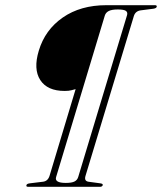

<svg xmlns="http://www.w3.org/2000/svg" viewBox="-20 -720 624 740"><path d="M129.5 -524.5Q153.5 -605 222 -652.5Q290.5 -700 390 -700H577Q585.5 -700 584 -694Q583 -688.5 572 -686.5L521.5 -680Q502 -677 496 -658.5L309.5 -42Q303.5 -22 321.5 -19.5L366 -13.5Q377.5 -12 376 -6.5Q374 0 365 0H89Q79.5 0 82 -6.5Q83 -12 95.5 -13.5L145 -19.5Q164.5 -21.5 171 -42.5L271.5 -376.5Q265 -375 255.2 -372.2Q245.5 -369.5 229 -369.5Q162.5 -369.5 135.2 -411.5Q108 -453.5 129.5 -524.5ZM281.5 -38 469.5 -661Q473 -672 465.5 -677.8Q458 -683.5 434 -683.5Q410.5 -683.5 399 -677.5Q387.5 -671.5 384 -660L196.5 -38.5Q188.5 -15 233.5 -15Q256.5 -15 267.2 -20.5Q278 -26 281.5 -38Z"/></svg>

Font: Fraunces 144pt S050 Thin
Style: Italic
Weight: 100
Italic angle: -16°
Version: Version 1.000; ttfautohint (v1.8.3)